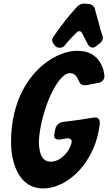

<svg xmlns="http://www.w3.org/2000/svg" viewBox="-20 -1033 606 1077"><path d="M347 -783C359 -798 372 -812 387 -828L410 -851C415 -856 420 -858 425 -858C432 -858 437 -854 441 -846L472 -786C479 -773 488 -766 499 -766C507 -766 514 -769 521 -775L540 -790C551 -799 557 -810 557 -821C557 -826 556 -830 554 -835L545 -863C543 -869 541 -875 540 -882L512 -983C508 -999 493 -1010 476 -1011C471 -1011 468 -1011 466 -1012H458L454 -1013C437 -1013 423 -1007 412 -995C369 -948 329 -898 293 -846L280 -828C275 -821 273 -815 273 -808C273 -799 276 -791 283 -784L289 -776C296 -769 305 -765 315 -765C327 -765 337 -770 344 -779ZM565 -612C563 -631 559 -648 552 -662C531 -714 486 -748 414 -748C267 -748 42 -582 42 -237C42 -123 83 24 223 24C319 24 438 -50 505 -203C522 -243 533 -287 540 -338C540 -358 536 -374 513 -374C508 -374 505 -374 502 -373L470 -368C441 -363 414 -359 389 -356L333 -349C312 -346 294 -331 290 -308L285 -281C284 -279 284 -276 284 -272C284 -253 298 -250 314 -250L356 -257C369 -257 382 -255 382 -239C382 -236 382 -233 381 -232C370 -181 319 -126 264 -126C225 -126 198 -157 198 -241C206 -399 298 -623 373 -623C400 -623 413 -601 422 -580C431 -556 442 -555 463 -555L532 -568C553 -572 566 -586 566 -607L565 -610C565 -611 565 -611 565 -612Z"/></svg>

Font: Bangerz
Style: Bold
Weight: 700
Designer: vernon adams
Foundry: Vernon Adams
Version: Version 2.10;December 28, 2023;FontCreator 13.0.0.2683 64-bi